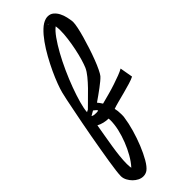

<svg xmlns="http://www.w3.org/2000/svg" viewBox="-427 -774 1240 1240"><g transform="rotate(-45 193.0 -154.0)"><path d="M26.4 335Q51.8 307.6 73.7 269Q95.7 230.5 112.3 188Q128.9 145.5 138.7 103Q148.4 60.5 148.4 23.4Q148.4 11.7 147.5 6.8Q127.9 6.8 105.5 1.5Q83 -3.9 65.4 -13.7Q58.6 26.4 51.3 68.4Q43.9 110.4 37.6 150.9Q31.2 191.4 27.3 228.5Q23.4 265.6 23.4 295.9Q23.4 319.3 26.4 335ZM136.7 -78.1Q134.8 -84 127.9 -89.8Q121.1 -95.7 113.3 -101.6Q105.5 -96.7 97.2 -92.3Q88.9 -87.9 81.1 -83Q86.9 -78.1 96.2 -76.7Q105.5 -75.2 116.2 -75.2Q130.9 -75.2 136.7 -78.1ZM327.1 -656.2Q304.7 -639.6 278.3 -602.5Q252 -565.4 224.6 -516.1Q197.3 -466.8 171.9 -410.6Q146.5 -354.5 126.5 -300.3Q106.4 -246.1 93.3 -199.2Q80.1 -152.3 78.1 -121.1Q82 -123 85.4 -125Q88.9 -127 93.8 -128.9Q112.3 -148.4 139.2 -173.8Q166 -199.2 192.4 -226.6Q218.8 -253.9 240.7 -280.8Q262.7 -307.6 273.4 -331.1Q282.2 -351.6 292.5 -386.2Q302.7 -420.9 311 -460.9Q319.3 -501 324.7 -542Q330.1 -583 330.1 -617.2Q330.1 -636.7 327.1 -656.2ZM310.5 -695.3Q303.7 -702.1 296.9 -703.1ZM167 -119.1Q178.7 -105.5 190.4 -86.9Q224.6 -95.7 260.3 -105.5Q295.9 -115.2 328.1 -126Q360.4 -136.7 387.2 -147Q414.1 -157.2 430.7 -167L446.3 -78.1Q429.7 -69.3 399.4 -60.1Q369.1 -50.8 335.4 -42Q301.8 -33.2 270 -24.9Q238.3 -16.6 219.7 -9.8Q225.6 13.7 225.6 42Q225.6 49.8 225.6 59.1Q225.6 68.4 223.6 77.1Q217.8 120.1 202.6 172.9Q187.5 225.6 167.5 274.9Q147.5 324.2 125 363.3Q102.5 402.3 81.1 418Q63.5 429.7 43 429.7Q24.4 429.7 6.8 420.9Q-10.7 412.1 -24.9 397.9Q-39.1 383.8 -48.8 365.7Q-58.6 347.7 -59.6 329.1V324.2Q-59.6 309.6 -55.7 277.3Q-51.8 245.1 -44.9 202.1Q-38.1 159.2 -29.3 108.4Q-20.5 57.6 -11.2 4.9Q-2 -47.9 8.3 -99.1Q18.6 -150.4 27.3 -194.8Q36.1 -239.3 43 -272.9Q49.8 -306.6 54.7 -324.2Q60.5 -347.7 74.7 -385.7Q88.9 -423.8 108.9 -466.8Q128.9 -509.8 153.8 -554.7Q178.7 -599.6 205.6 -637.2Q232.4 -674.8 260.3 -701.2Q288.1 -727.5 315.4 -735.4Q325.2 -738.3 335.9 -738.3Q359.4 -738.3 376 -724.1Q392.6 -710 403.3 -689Q414.1 -668 419.4 -644Q424.8 -620.1 426.8 -599.6V-595.7Q426.8 -579.1 420.4 -548.3Q414.1 -517.6 403.3 -480Q392.6 -442.4 379.4 -401.9Q366.2 -361.3 352.5 -325.7Q338.9 -290 325.7 -262.7Q312.5 -235.4 303.7 -224.6Q295.9 -215.8 280.3 -202.6Q264.6 -189.5 245.6 -175.3Q226.6 -161.1 206.1 -146.5Q185.5 -131.8 167 -119.1Z"/></g></svg>

Font: Miniver
Style: Regular
Weight: 400
Designer: Dathan Boardman
Foundry: Open Window
Version: Version 1.000